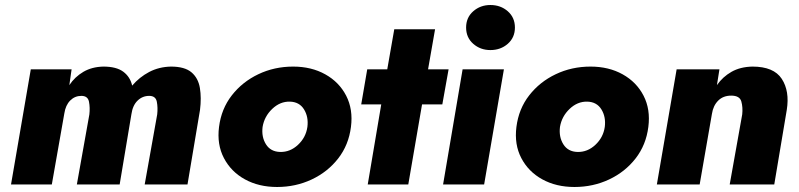

<svg xmlns="http://www.w3.org/2000/svg" viewBox="-20 -737 3192 767"><path d="M779 -298 729 0H558L608 -280Q611 -307 606.5 -330.5Q602 -354 576 -354Q549 -354 529.5 -335Q510 -316 505 -281L458 0H287L337 -280Q340 -307 335.5 -330.5Q331 -354 305 -354Q279 -354 260.5 -335.5Q242 -317 237 -284L187 0H24L103 -460H266L257 -397Q279 -430 313 -450Q347 -470 393 -471Q445 -471 472.5 -450.5Q500 -430 508 -395Q537 -429 576 -449.5Q615 -470 663 -471Q718 -471 745 -448Q772 -425 778.5 -385.5Q785 -346 779 -298Z M855 -230Q864 -302 906 -356Q948 -410 1012 -440.5Q1076 -471 1151 -471Q1224 -471 1279.5 -440Q1335 -409 1363 -354.5Q1391 -300 1382 -230Q1373 -158 1331 -104Q1289 -50 1225 -20Q1161 10 1087 10Q1014 10 958.5 -20.5Q903 -51 874.5 -105.5Q846 -160 855 -230ZM1029 -230Q1024 -190 1042.5 -160.5Q1061 -131 1099 -130Q1139 -129 1170.5 -158.5Q1202 -188 1208 -230Q1213 -270 1194.5 -300Q1176 -330 1138 -331Q1099 -332 1067.5 -302Q1036 -272 1029 -230Z M1447 -460H1527L1555 -620H1718L1690 -460H1772L1747 -320H1666L1611 0H1449L1503 -320H1423Z M1842 -627Q1842 -667 1870.5 -692Q1899 -717 1939 -717Q1980 -717 2008.5 -692Q2037 -667 2037 -627Q2037 -587 2008.5 -562Q1980 -537 1939 -537Q1899 -537 1870.5 -562Q1842 -587 1842 -627ZM1828 -460H1993L1914 0H1750Z M2043 -230Q2052 -302 2094 -356Q2136 -410 2200 -440.5Q2264 -471 2339 -471Q2412 -471 2467.5 -440Q2523 -409 2551 -354.5Q2579 -300 2570 -230Q2561 -158 2519 -104Q2477 -50 2413 -20Q2349 10 2275 10Q2202 10 2146.5 -20.5Q2091 -51 2062.5 -105.5Q2034 -160 2043 -230ZM2217 -230Q2212 -190 2230.5 -160.5Q2249 -131 2287 -130Q2327 -129 2358.5 -158.5Q2390 -188 2396 -230Q2401 -270 2382.5 -300Q2364 -330 2326 -331Q2287 -332 2255.5 -302Q2224 -272 2217 -230Z M2945 -280Q2948 -308 2941.5 -331.5Q2935 -355 2901 -355Q2869 -355 2849 -335Q2829 -315 2824 -282L2775 0H2604L2683 -460H2854L2844 -397Q2867 -430 2902 -450Q2937 -470 2986 -471Q3071 -471 3103 -422Q3135 -373 3123 -298L3073 0H2895Z"/></svg>

Font: Jost* Heavy
Style: Italic
Weight: 800
Italic angle: -10°
Version: Version 3.7